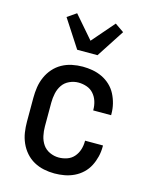

<svg xmlns="http://www.w3.org/2000/svg" viewBox="-117 -847 734 931"><g transform="rotate(15 250.0 -381.5)"><path d="M247 8Q220 8 193.5 2.5Q167 -3 143.5 -16Q120 -29 102 -49.5Q84 -70 73 -95Q62 -120 58 -146.5Q54 -173 54 -200V-320Q54 -347 58 -373.5Q62 -400 73 -425Q84 -450 102 -470.5Q120 -491 143.5 -504Q167 -517 193.5 -522.5Q220 -528 247 -528Q272 -528 297 -523.5Q322 -519 345 -508Q368 -497 386.5 -479.5Q405 -462 416.5 -439.5Q428 -417 434 -392.5Q440 -368 440 -342V-336H350V-340Q350 -361 343.5 -381.5Q337 -402 323 -418Q309 -434 288.5 -441Q268 -448 247 -448Q224 -448 202 -438Q180 -428 167 -409Q154 -390 149 -366.5Q144 -343 144 -320V-200Q144 -177 149 -153.5Q154 -130 167 -111Q180 -92 202 -82Q224 -72 247 -72Q268 -72 288.5 -79Q309 -86 323 -102Q337 -118 343.5 -138.5Q350 -159 350 -180V-184H440V-178Q440 -152 434 -127.5Q428 -103 416.5 -80.5Q405 -58 386.5 -40.5Q368 -23 345 -12Q322 -1 297 3.5Q272 8 247 8ZM199 -600 108 -740 153 -771 250 -659 347 -771 392 -740 301 -600Z"/></g></svg>

Font: Iosevka Bendy Medium
Style: Regular
Weight: 500
Monospace: yes
Designer: Belleve Invis
Foundry: Belleve Invis
Version: Version 30.1.2